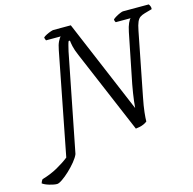

<svg xmlns="http://www.w3.org/2000/svg" viewBox="-246 -831 1166 1159"><g transform="rotate(-15 337.0 -252.0)"><path d="M-30 200Q-49 200 -77.5 191.5Q-106 183 -120 172Q-118 165 -114.5 158.5Q-111 152 -108 149Q-55 134 -10.5 109Q34 84 64 60L188 -577Q194 -610 204 -630Q214 -650 221 -655H129Q128 -658 125.5 -663.5Q123 -669 123 -675Q131 -682 144 -688.5Q157 -695 170 -699.5Q183 -704 188 -704H297L543 -121Q545 -143 547.5 -165Q550 -187 554 -211.5Q558 -236 563 -264L625 -574Q632 -608 641 -627.5Q650 -647 657 -652H564Q562 -654 560 -659Q558 -664 558 -671Q564 -677 577.5 -685Q591 -693 604.5 -698.5Q618 -704 623 -704H784Q788 -699 791.5 -691Q795 -683 794 -672L748 -659Q730 -654 718 -646Q706 -638 698 -620Q690 -602 683 -566L606 -174Q595 -119 591 -82Q587 -45 587 -25Q577 -17 564 -11.5Q551 -6 538 -3.5Q525 -1 515 0L295 -519Q279 -556 274 -580Q269 -604 268 -616H260Q256 -608 252 -592Q248 -576 243 -555L123 54Q115 74 94.5 99Q74 124 49.5 147Q25 170 3 185Q-19 200 -30 200Z"/></g></svg>

Font: Texturina Medium 12pt Light
Style: Italic
Weight: 300
Italic angle: -11°
Version: Version 1.002